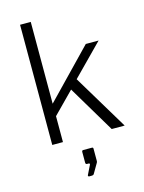

<svg xmlns="http://www.w3.org/2000/svg" viewBox="-141 -824 860 1145"><g transform="rotate(-15 288.5 -252.0)"><path d="M546 0 341 -341 527 -530H448L165 -237V-742H99V0H165V-160L293 -290L466 0ZM263 238H277C287 238 291 236 294 230L329 170C329 169 331 165 331 163V85C331 79 328 77 323 77H270C265 77 261 79 261 87V152C261 160 264 163 271 163H280C286 163 289 168 284 175L258 228C255 232 258 238 263 238Z"/></g></svg>

Font: 18Franklin Light
Style: Regular
Weight: 300
Designer: Pablo Impallari, Rodrigo Fuenzalida (Modified by Dan O. Williams)
Version: Version 0.025;PS 000.025;hotconv 1.0.88;makeotf.lib2.5.64775